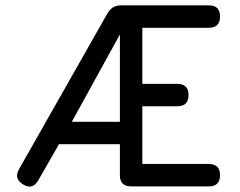

<svg xmlns="http://www.w3.org/2000/svg" viewBox="-20 -698 900 719"><path d="M471 0Q429 0 429 -42V-158H201L124 -24Q102.5 14.5 67 -7Q31 -29 51 -64L383 -649Q392 -663.5 404 -670.8Q416 -678 434 -678H762Q804 -678 804 -636Q804 -594 762 -594H513V-384H644Q686 -384 686 -342Q686 -300 644 -300H513V-84H762Q804 -84 804 -42Q804 0 762 0ZM249 -242H429V-574.5H432Z"/></svg>

Font: Jura Light
Style: Bold
Weight: 700
Version: Version 5.104